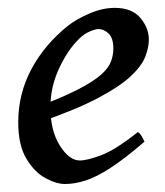

<svg xmlns="http://www.w3.org/2000/svg" viewBox="-20 -440 412 478"><path d="M350.6 -341.3Q350.6 -321.8 341.6 -298.6Q332.5 -275.4 304.7 -249.5Q276.9 -223.6 221.4 -194.6Q166 -165.5 72.8 -133.8L69.3 -172.4Q135.3 -197.3 174.1 -217.3Q212.9 -237.3 231.7 -254.2Q250.5 -271 256.3 -286.9Q262.2 -302.7 262.2 -319.3Q262.2 -345.2 250.5 -356.4Q238.8 -367.7 225.1 -367.7Q217.8 -367.7 203.4 -361.6Q189 -355.5 176.8 -343.3Q147.9 -314.9 126.7 -268.8Q105.5 -222.7 105.5 -173.3Q105.5 -114.7 128.9 -77.6Q152.3 -40.5 178.7 -40.5Q197.8 -40.5 233.4 -54.2Q269 -67.9 323.2 -111.3Q328.6 -108.4 333.5 -99.6Q338.4 -90.8 339.8 -87.4Q290.5 -44.9 255.1 -22Q219.7 1 192.6 9.5Q165.5 18.1 142.1 18.1Q120.1 18.1 92.8 3.2Q65.4 -11.7 45.4 -45.4Q25.4 -79.1 25.4 -135.7Q25.4 -206.5 58.3 -268.1Q91.3 -329.6 149.4 -376Q169.9 -392.1 202.4 -406.2Q234.9 -420.4 265.6 -420.4Q308.6 -420.4 329.6 -395.3Q350.6 -370.1 350.6 -341.3Z"/></svg>

Font: Dai Banna SIL
Style: Italic
Weight: 400
Italic angle: -11°
Designer: Victor Gaultney
Foundry: SIL International
Version: Version 4.000